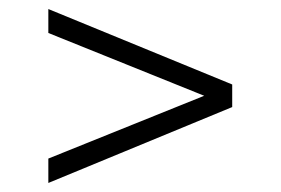

<svg xmlns="http://www.w3.org/2000/svg" viewBox="-20 -546 622 425"><path d="M87 -141V-195L432 -334L87 -473V-526L494 -359V-309Z"/></svg>

Font: Celebes Light
Style: Regular
Weight: 300
Designer: Anugrah Pasau
Foundry: Lafontype
Version: Version 1.000; ttfautohint (v1.8.4)